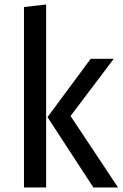

<svg xmlns="http://www.w3.org/2000/svg" viewBox="-20 -829 542 849"><path d="M184 -809 86 -798V0H184ZM483 -569H381L190 -311L393 0H502L292 -316Z"/></svg>

Font: Glow Sans SC Condensed Medium
Style: Regular
Weight: 600
Width: 3
Designer: Ryoko NISHIZUKA (kana, bopomofo & ideographs); Paul D. Hunt (Latin, Greek & Cyrillic); Sandoll Communications, Soo-young
Version: Version 0.93